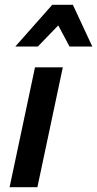

<svg xmlns="http://www.w3.org/2000/svg" viewBox="-20 -781 405 801"><path d="M20 0 126 -500H242L136 0ZM44 -587 198 -761H284L365 -587H270L223 -675L138 -587Z"/></svg>

Font: Wix Madefor Text SemiBold
Style: Italic
Weight: 600
Italic angle: -12°
Designer: Dalton Maag Ltd
Foundry: Dalton Maag Ltd
Version: Version 3.100